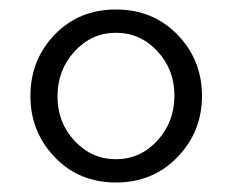

<svg xmlns="http://www.w3.org/2000/svg" viewBox="-20 -730 489 404"><path d="M44 -528Q44 -604 95 -657Q146 -710 224 -710Q302 -710 353.5 -657Q405 -604 405 -528Q405 -453 353.5 -399.5Q302 -346 224 -346Q146 -346 95 -399.5Q44 -453 44 -528ZM347 -529Q347 -584 311 -622.5Q275 -661 224 -661Q173 -661 137 -622Q101 -583 101 -527Q101 -472 137 -433.5Q173 -395 224 -395Q275 -395 311 -434Q347 -473 347 -529Z"/></svg>

Font: Raleway-v4020
Style: Regular
Weight: 400
Designer: Matt McInerney, Pablo Impallari, Rodrigo Fuenzalida
Foundry: Matt McInerney, Pablo Impallari, Rodrigo Fuenzalida
Version: Version 4.020;PS 004.020;hotconv 1.0.88;makeotf.lib2.5.64775